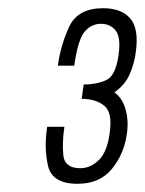

<svg xmlns="http://www.w3.org/2000/svg" viewBox="-20 -863 353 468"><path d="M179 -622Q214 -622 234.5 -605Q255 -588 247 -537Q241 -492 220.5 -472.5Q200 -453 176 -453Q138 -453 134.5 -483.5Q131 -514 137 -554H95Q87 -503 97 -459Q107 -415 169 -415Q223 -415 252.5 -451Q282 -487 289 -535Q294 -567 286.5 -595Q279 -623 259 -638Q285 -656 296.5 -683Q308 -710 311 -736Q319 -793 297.5 -818Q276 -843 231 -843Q170 -843 149 -798.5Q128 -754 121 -703H161Q170 -767 186.5 -786Q203 -805 226 -805Q249 -805 262 -788.5Q275 -772 269 -729Q262 -678 238.5 -667.5Q215 -657 184 -657Z"/></svg>

Font: Secuela ExtLt
Style: Italic
Weight: 200
Italic angle: -8°
Designer: Fernando Haro
Foundry: deFharo
Version: Version 1.704